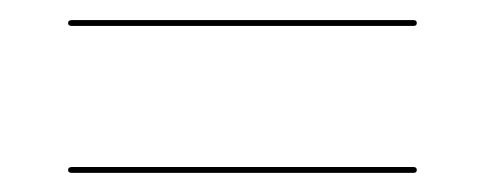

<svg xmlns="http://www.w3.org/2000/svg" viewBox="-20 -442 495 196"><path d="M49.5 -418.5Q49.5 -421.5 53.5 -421.5H402Q405.5 -421.5 405.5 -418.5Q405.5 -415.5 402 -415.5H53.5Q49.5 -415.5 49.5 -418.5ZM49.5 -268.5Q49.5 -271.5 53.5 -271.5H402Q405.5 -271.5 405.5 -268.5Q405.5 -265.5 402 -265.5H53.5Q49.5 -265.5 49.5 -268.5Z"/></svg>

Font: Fraunces 144pt Light
Style: Regular
Weight: 300
Version: Version 1.000;[b76b70a41]